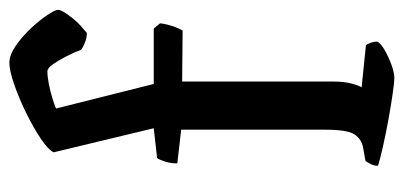

<svg xmlns="http://www.w3.org/2000/svg" viewBox="-240 -600 840 399"><g transform="rotate(-90 179.5 -400.0)"><path d="M217 0Q209 0 184.5 -3.5Q160 -7 130 -12.5Q100 -18 73.5 -24Q47 -30 35 -34Q35 -42 38.5 -49Q42 -56 45 -60L73 -65Q90 -68 100 -82.5Q110 -97 110 -145V-443L40 -451Q40 -465 43.5 -476Q47 -487 51 -493L113 -500L63 -708Q68 -719 91 -734.5Q114 -750 144.5 -765Q175 -780 204 -790Q233 -800 249 -800Q265 -800 284 -787Q303 -774 320 -756Q337 -738 348 -721.5Q359 -705 359 -699Q359 -694 354 -686Q349 -678 341.5 -668.5Q334 -659 325.5 -651.5Q317 -644 311 -639Q301 -639 291 -643Q281 -647 276 -651Q271 -665 262.5 -681.5Q254 -698 246 -709.5Q238 -721 231 -721Q220 -721 205 -718Q190 -715 176.5 -711Q163 -707 154 -703L205 -500H320L331 -487Q330 -476 325.5 -462Q321 -448 316 -440L210 -441V-125Q210 -105 206 -89.5Q202 -74 198 -68L286 -59Q288 -56 290.5 -49.5Q293 -43 293 -35Q288 -27 273.5 -19Q259 -11 243.5 -5.5Q228 0 217 0Z"/></g></svg>

Font: Texturina Medium 12pt Medium
Style: Regular
Weight: 500
Version: Version 1.002